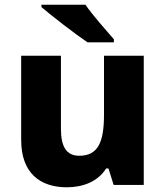

<svg xmlns="http://www.w3.org/2000/svg" viewBox="-20 -786 703 816"><path d="M343 -766H156V-756C199 -719 300 -641 352 -606H464V-619C432 -656 374 -721 343 -766ZM591 -549H422V-299C422 -186 399 -124 317 -124C262 -124 239 -163 239 -238V-549H70V-191C70 -50 151 10 264 10C332 10 396 -14 431 -70H441L463 0H591Z"/></svg>

Font: Noto Sans Telugu ExtraBold
Style: Regular
Weight: 800
Designer: Jelle Bosma - Monotype Design Team
Foundry: Monotype Imaging Inc.
Version: Version 2.005